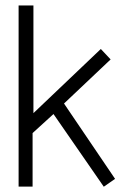

<svg xmlns="http://www.w3.org/2000/svg" viewBox="-20 -690 500 710"><path d="M216.7 -307.2 389.1 -470.3 352.8 -508.8 103.6 -271.6V-669.9H48.8V0H100.5V-197.9L177.8 -268.3L363.8 0.5L405.5 -28.6Z"/></svg>

Font: SaysetthaMai Thin
Style: Regular
Weight: 100
Designer: John M. Durdin
Foundry: Lao Script for Windows
Version: Version 1.101